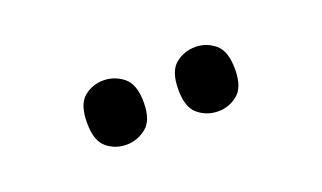

<svg xmlns="http://www.w3.org/2000/svg" viewBox="-31 -857 561 334"><g transform="rotate(-20 249.5 -690.5)"><path d="M334 -631Q313 -631 297 -644Q281 -657 281 -690Q281 -724 297 -737Q313 -750 334 -750Q354 -750 370 -737Q386 -724 386 -690Q386 -657 370 -644Q354 -631 334 -631ZM164 -631Q143 -631 127.5 -644Q112 -657 112 -690Q112 -724 127.5 -737Q143 -750 164 -750Q184 -750 200.5 -737Q217 -724 217 -690Q217 -657 200.5 -644Q184 -631 164 -631Z"/></g></svg>

Font: Noto Serif Hebrew Condensed SemiBold
Style: Regular
Weight: 600
Width: 3
Designer: Monotype Design Team
Foundry: Monotype Imaging Inc.
Version: Version 2.004; ttfautohint (v1.8.4.7-5d5b)